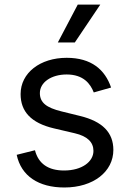

<svg xmlns="http://www.w3.org/2000/svg" viewBox="-20 -804 563 835"><path d="M463.1 -423.3C436.8 -500.7 377.8 -552.6 269.9 -552.6C154.8 -552.6 69.6 -487.2 69.6 -394.9C69.6 -319.6 114.3 -269.2 214.5 -245.7L305.4 -224.4C360.4 -211.6 386.4 -185.4 386.4 -147.7C386.4 -100.9 336.6 -62.5 258.5 -62.5C190 -62.5 147 -92 132.1 -150.6L52.6 -130.7C72.1 -38 148.4 11.4 259.9 11.4C386.7 11.4 473 -57.9 473 -152C473 -228 425.4 -275.9 328.1 -299.7L247.2 -319.6C182.5 -335.6 153.4 -357.2 153.4 -399.1C153.4 -446 203.1 -480.1 269.9 -480.1C343 -480.1 373.2 -439.6 387.8 -402ZM231.5 -619.3H305.4L416.2 -784.1H318.2Z"/></svg>

Font: Karasuma Gothic
Style: Regular
Weight: 400
Designer: Rasmus Andersson, Ryoko Nishizuka
Foundry: Genbu
Version: Version 1.00